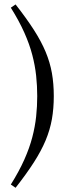

<svg xmlns="http://www.w3.org/2000/svg" viewBox="-20 -730 311 887"><path d="M152 -286Q152 -333 147 -380Q142 -427 129.2 -476Q116.5 -525 92.5 -579Q68.5 -633 30 -694.5L52 -709.5Q102.5 -645 136.5 -592Q170.5 -539 190.8 -490.5Q211 -442 219.8 -392.5Q228.5 -343 228.5 -286Q228.5 -229 219.8 -179.5Q211 -130 190.8 -81.5Q170.5 -33 136.5 20Q102.5 73 52 137.5L30 122.5Q68.5 61 92.5 7Q116.5 -47 129.2 -96Q142 -145 147 -192Q152 -239 152 -286Z"/></svg>

Font: Newsreader 16pt
Style: Regular
Weight: 400
Designer: Hugues Gentile
Foundry: Production Type
Version: Version 1.003